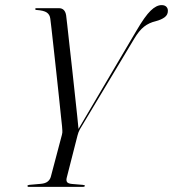

<svg xmlns="http://www.w3.org/2000/svg" viewBox="-20 -732 678 752"><path d="M312.5 -4.5Q312.5 0 303 0H93Q87.5 0 87.5 -4Q87.5 -7 95 -8L140 -12Q157.5 -13.5 166.8 -21Q176 -28.5 179 -39.5L222.5 -204Q225 -213 224.2 -220.5Q223.5 -228 223 -237.5Q222 -245 218.8 -276.5Q215.5 -308 210.8 -353.5Q206 -399 200.5 -449.2Q195 -499.5 190 -545Q185 -590.5 181.5 -621.5Q178 -652.5 177 -659Q175 -675 163.2 -683Q151.5 -691 123 -693Q118 -693 118 -697Q118 -700 122.5 -700H210.5Q234.5 -700 239 -672Q240 -665 243.5 -633.5Q247 -602 252 -556.5Q257 -511 262.8 -459.8Q268.5 -408.5 273.5 -360.8Q278.5 -313 282.5 -277.2Q286.5 -241.5 287.5 -227L514.5 -612Q547.5 -668.5 570 -690.2Q592.5 -712 613 -712Q625.5 -712 631.8 -705.2Q638 -698.5 637.5 -689Q637.5 -674 625 -664.5Q612.5 -655 590 -649Q564 -643 544.2 -627.5Q524.5 -612 505.5 -580L292.5 -225Q289 -218.5 287.2 -213.2Q285.5 -208 283.5 -201L241.5 -36.5Q238.5 -25.5 242.5 -19.2Q246.5 -13 262 -11.5L304 -8Q312.5 -7 312.5 -4.5Z"/></svg>

Font: Fraunces 144pt S000 Light
Style: Italic
Weight: 300
Italic angle: -16°
Version: Version 1.000; ttfautohint (v1.8.3)